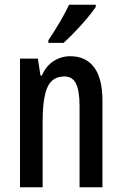

<svg xmlns="http://www.w3.org/2000/svg" viewBox="-20 -786 511 806"><path d="M275 -550Q340 -550 375 -503.5Q410 -457 410 -363V0H314V-341Q314 -403 299.5 -434Q285 -465 250 -465Q200 -465 179.5 -420.5Q159 -376 159 -275V0H64V-540H139L150 -469H156Q173 -509 205 -529.5Q237 -550 275 -550ZM382 -757Q369 -737 345 -708.5Q321 -680 294.5 -652.5Q268 -625 247 -606H183V-617Q237 -697 270 -766H382Z"/></svg>

Font: Noto Sans Telugu ExtraCondensed Medium
Style: Regular
Weight: 500
Width: 2
Designer: Jelle Bosma - Monotype Design Team
Foundry: Monotype Imaging Inc.
Version: Version 2.005; ttfautohint (v1.8.4.7-5d5b)